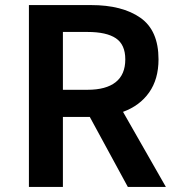

<svg xmlns="http://www.w3.org/2000/svg" viewBox="-20 -737 719 757"><path d="M94 -717H339Q462 -717 533.5 -667Q605 -617 605 -503Q605 -425 568 -372.5Q531 -320 465 -296L634 0H484L334 -276H228V0H94ZM474 -503Q474 -561 437 -586Q400 -611 325 -611H228V-383H325Q398 -383 436 -413Q474 -443 474 -503Z"/></svg>

Font: Nebula Sans Semibold
Style: Regular
Weight: 600
Designer: Paul D. Hunt for Adobe (as Source Sans)
Foundry: Nebula Entertainment & Broadcasting LLC
Version: Version 1.010